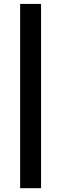

<svg xmlns="http://www.w3.org/2000/svg" viewBox="-20 -796 314 982"><path d="M83 -776H190V166.5H83Z"/></svg>

Font: Lato Heavy
Style: Italic
Weight: 800
Italic angle: -7°
Designer: Lukasz Dziedzic
Foundry: tyPoland Lukasz Dziedzic
Version: Version 2.007; 2014-02-27